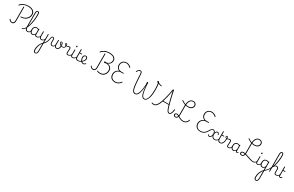

<svg xmlns="http://www.w3.org/2000/svg" viewBox="700 -6200 18223 11900"><g transform="rotate(30 9811.5 -250.0)"><path d="M586 -560Q575 -560 568 -566Q561 -572 561 -586Q561 -600 567 -605Q573 -610 584 -610Q673 -614 750 -637Q827 -660 889 -699.5Q951 -739 995 -793Q1039 -847 1063 -912.5Q1087 -978 1087 -1053Q1087 -1127 1058 -1185.5Q1029 -1244 974 -1284.5Q919 -1325 838.5 -1346Q758 -1367 654 -1367Q542 -1367 445.5 -1340.5Q349 -1314 271 -1263.5Q193 -1213 134 -1138Q129 -1132 121 -1130Q113 -1128 103 -1135Q91 -1143 89 -1152.5Q87 -1162 95 -1171Q139 -1229 198 -1275Q257 -1321 328.5 -1353Q400 -1385 483 -1402.5Q566 -1420 659 -1420Q775 -1420 865.5 -1395Q956 -1370 1018 -1323.5Q1080 -1277 1112.5 -1209Q1145 -1141 1145 -1055Q1145 -971 1119 -898Q1093 -825 1044 -764.5Q995 -704 926 -659.5Q857 -615 771 -589.5Q685 -564 586 -560ZM274 19Q228 19 188 4Q148 -11 115 -41.5Q82 -72 58 -114Q52 -125 54.5 -133.5Q57 -142 67 -148Q78 -155 86 -153.5Q94 -152 101 -143Q122 -107 148.5 -82.5Q175 -58 206.5 -46Q238 -34 275 -34Q343 -34 378 -85.5Q413 -137 413 -235V-1209Q413 -1219 419.5 -1223.5Q426 -1228 439 -1228Q453 -1228 460 -1223.5Q467 -1219 467 -1209V-231Q467 -152 444.5 -96Q422 -40 379.5 -10.5Q337 19 274 19Z M1015 17Q1003 17 997 9.5Q991 2 991 -7Q991 -16 997 -23.5Q1003 -31 1015 -31Q1051 -31 1084.5 -52.5Q1118 -74 1150 -114Q1182 -154 1211 -210Q1240 -266 1265 -335Q1290 -404 1311.5 -483.5Q1333 -563 1349.5 -651.5Q1366 -740 1378.5 -833Q1391 -926 1396.5 -1022.5Q1402 -1119 1402 -1216Q1402 -1228 1410.5 -1234Q1419 -1240 1429.5 -1240Q1440 -1240 1448.5 -1234Q1457 -1228 1457 -1216Q1457 -1115 1450 -1015Q1443 -915 1430 -817.5Q1417 -720 1397.5 -628Q1378 -536 1354 -453Q1330 -370 1300 -298.5Q1270 -227 1238 -169Q1206 -111 1169.5 -69.5Q1133 -28 1094.5 -5.5Q1056 17 1015 17ZM1402 17Q1341 17 1298.5 -11.5Q1256 -40 1234 -95Q1212 -150 1212 -229V-1212Q1212 -1319 1243 -1371.5Q1274 -1424 1338 -1424Q1378 -1424 1405 -1401Q1432 -1378 1444.5 -1331.5Q1457 -1285 1457 -1216Q1457 -1204 1448.5 -1197.5Q1440 -1191 1429.5 -1191Q1419 -1191 1410.5 -1197.5Q1402 -1204 1402 -1216Q1402 -1270 1395 -1305Q1388 -1340 1373.5 -1357Q1359 -1374 1336 -1374Q1312 -1374 1296 -1357Q1280 -1340 1272 -1304Q1264 -1268 1264 -1212V-229Q1264 -165 1280.5 -121Q1297 -77 1329.5 -54Q1362 -31 1408 -31Q1419 -31 1424.5 -23.5Q1430 -16 1429.5 -7Q1429 2 1422 9.5Q1415 17 1402 17Z M1401 17Q1390 17 1384.5 9.5Q1379 2 1379.5 -7Q1380 -16 1387 -23.5Q1394 -31 1407 -31Q1440 -31 1466.5 -43Q1493 -55 1512 -76Q1531 -97 1541.5 -125Q1552 -153 1553 -186Q1554 -198 1563 -201.5Q1572 -205 1580.5 -201.5Q1589 -198 1588 -186Q1587 -142 1572.5 -104.5Q1558 -67 1533.5 -40Q1509 -13 1475 2Q1441 17 1401 17Z M1743 17Q1688 17 1644 -12Q1600 -41 1575 -98Q1550 -155 1550 -238Q1550 -288 1559.5 -331Q1569 -374 1588 -408.5Q1607 -443 1634.5 -467.5Q1662 -492 1698.5 -505.5Q1735 -519 1780 -519Q1818 -519 1854.5 -506.5Q1891 -494 1927 -470V-419Q1887 -449 1852 -459.5Q1817 -470 1781 -470Q1749 -470 1721.5 -460.5Q1694 -451 1672.5 -432Q1651 -413 1636.5 -385.5Q1622 -358 1614 -322Q1606 -286 1606 -242Q1606 -180 1622.5 -133Q1639 -86 1671.5 -59.5Q1704 -33 1753 -33Q1787 -33 1819 -49Q1851 -65 1877.5 -101.5Q1904 -138 1921 -202L1939 -159Q1918 -85 1884.5 -47Q1851 -9 1813.5 4Q1776 17 1743 17ZM2039 17Q2005 17 1981 7Q1957 -3 1942 -22Q1927 -41 1919.5 -69Q1912 -97 1912 -132V-495Q1912 -506 1919 -510.5Q1926 -515 1940 -515Q1953 -515 1959 -510.5Q1965 -506 1965 -496V-133Q1965 -81 1982 -56Q1999 -31 2045 -31Q2052 -31 2056 -23.5Q2060 -16 2059.5 -7Q2059 2 2054.5 9.5Q2050 17 2039 17Z M2036 17Q2025 17 2019.5 9.5Q2014 2 2014.5 -7Q2015 -16 2022 -23.5Q2029 -31 2042 -31Q2079 -31 2110 -43Q2141 -55 2165 -75Q2189 -95 2207 -120Q2225 -145 2235 -172Q2239 -183 2248 -182.5Q2257 -182 2263 -174.5Q2269 -167 2266 -157Q2255 -124 2235 -93Q2215 -62 2186.5 -37Q2158 -12 2120 2.5Q2082 17 2036 17Z M2474 924Q2406 924 2368.5 874Q2331 824 2331 733Q2331 661 2340.5 593.5Q2350 526 2369 463Q2388 400 2417 341Q2446 282 2485 227Q2501 205 2517 185.5Q2533 166 2548.5 148Q2564 130 2578 118V-96Q2563 -63 2541.5 -41Q2520 -19 2496 -6Q2472 7 2446.5 12.5Q2421 18 2396 18Q2348 18 2311 -1.5Q2274 -21 2253.5 -61.5Q2233 -102 2233 -166V-496Q2233 -505 2239 -509.5Q2245 -514 2258 -514Q2272 -514 2278.5 -509.5Q2285 -505 2285 -496V-171Q2285 -127 2297.5 -95.5Q2310 -64 2336 -47Q2362 -30 2403 -30Q2432 -30 2459 -39Q2486 -48 2509 -66.5Q2532 -85 2550 -115Q2568 -145 2578 -186V-496Q2578 -506 2584.5 -510.5Q2591 -515 2605 -515Q2618 -515 2624 -510.5Q2630 -506 2630 -496V675Q2630 738 2619.5 784.5Q2609 831 2589 862Q2569 893 2540 908.5Q2511 924 2474 924ZM2477 876Q2508 876 2530.5 854.5Q2553 833 2565.5 789.5Q2578 746 2578 682V190Q2570 198 2560 208.5Q2550 219 2540 232Q2530 245 2519 257Q2487 306 2462.5 361Q2438 416 2421 476.5Q2404 537 2395.5 601.5Q2387 666 2387 732Q2387 776 2397.5 809Q2408 842 2428 859Q2448 876 2477 876Z M2610 155Q2605 160 2599.5 154.5Q2594 149 2590.5 137.5Q2587 126 2589.5 114.5Q2592 103 2601 97Q2663 43 2701.5 -16Q2740 -75 2762.5 -134.5Q2785 -194 2797 -249.5Q2809 -305 2819 -353Q2829 -401 2841.5 -437.5Q2854 -474 2876.5 -494.5Q2899 -515 2939 -515Q2950 -515 2955 -508Q2960 -501 2959.5 -491.5Q2959 -482 2953 -474.5Q2947 -467 2936 -467Q2910 -467 2896 -447Q2882 -427 2873.5 -391Q2865 -355 2856 -307Q2847 -259 2832.5 -202.5Q2818 -146 2791.5 -85Q2765 -24 2721.5 37Q2678 98 2610 155Z M3158 18Q3120 18 3092 5Q3064 -8 3044.5 -33.5Q3025 -59 3015.5 -98.5Q3006 -138 3006 -190V-372Q3006 -425 2987 -446Q2968 -467 2936 -467Q2925 -467 2919 -474.5Q2913 -482 2913.5 -491.5Q2914 -501 2920 -508Q2926 -515 2938 -515Q2977 -515 3003.5 -499.5Q3030 -484 3044 -452Q3058 -420 3058 -368V-202Q3058 -159 3063.5 -126.5Q3069 -94 3081.5 -72.5Q3094 -51 3115 -40.5Q3136 -30 3167 -30Q3192 -30 3217 -39Q3242 -48 3262.5 -68.5Q3283 -89 3295.5 -122.5Q3308 -156 3308 -205L3331 -117Q3322 -84 3305 -58.5Q3288 -33 3265.5 -16Q3243 1 3215.5 9.5Q3188 18 3158 18ZM3459 19Q3422 19 3394 5.5Q3366 -8 3347 -34Q3328 -60 3318 -100Q3308 -140 3308 -192V-496Q3308 -506 3314.5 -510.5Q3321 -515 3335 -515Q3348 -515 3354.5 -510.5Q3361 -506 3361 -496V-202Q3361 -159 3365.5 -126.5Q3370 -94 3382 -73Q3394 -52 3414 -41Q3434 -30 3465 -30Q3487 -30 3507 -36.5Q3527 -43 3544.5 -56.5Q3562 -70 3576.5 -90.5Q3591 -111 3601.5 -138Q3612 -165 3618 -199Q3624 -233 3624 -273Q3624 -349 3615.5 -395.5Q3607 -442 3593.5 -463.5Q3580 -485 3564 -485Q3552 -485 3547 -495Q3542 -505 3546.5 -515Q3551 -525 3564 -525Q3601 -525 3626.5 -495.5Q3652 -466 3664.5 -410Q3677 -354 3677 -273Q3677 -231 3671 -193.5Q3665 -156 3653 -123.5Q3641 -91 3623 -65Q3605 -39 3580.5 -20Q3556 -1 3525.5 9Q3495 19 3459 19Z M3742 -239Q3692 -239 3647 -256Q3602 -273 3567.5 -302.5Q3533 -332 3512.5 -368Q3492 -404 3492 -442Q3492 -478 3511.5 -501.5Q3531 -525 3563 -525Q3576 -525 3580.5 -515Q3585 -505 3581.5 -495Q3578 -485 3564 -485Q3550 -485 3543 -474.5Q3536 -464 3536 -445Q3536 -415 3552.5 -386Q3569 -357 3597.5 -333.5Q3626 -310 3663.5 -296Q3701 -282 3743 -282Q3816 -282 3855.5 -323.5Q3895 -365 3899 -433Q3900 -444 3911 -447Q3922 -450 3932 -447Q3942 -444 3941 -433Q3939 -375 3914 -331.5Q3889 -288 3845 -263.5Q3801 -239 3742 -239Z M4289 17Q4264 17 4241 11Q4218 5 4200 -8.5Q4182 -22 4172 -43.5Q4162 -65 4162 -95Q4162 -123 4164.5 -158Q4167 -193 4169.5 -231.5Q4172 -270 4174.5 -306.5Q4177 -343 4177 -374Q4177 -419 4161.5 -436.5Q4146 -454 4115 -454Q4092 -454 4071 -448Q4050 -442 4027.5 -434.5Q4005 -427 3978 -421.5Q3951 -416 3915 -416Q3880 -416 3853.5 -428.5Q3827 -441 3812.5 -463.5Q3798 -486 3798 -517Q3798 -547 3815 -568.5Q3832 -590 3863 -590Q3893 -590 3911 -570Q3929 -550 3936 -520.5Q3943 -491 3943 -462Q3965 -462 3986.5 -468.5Q4008 -475 4029.5 -483.5Q4051 -492 4074.5 -498Q4098 -504 4124 -504Q4160 -504 4183 -491Q4206 -478 4217.5 -449.5Q4229 -421 4229 -376Q4229 -345 4226.5 -308.5Q4224 -272 4221.5 -235Q4219 -198 4216.5 -165Q4214 -132 4214 -108Q4214 -68 4235 -49.5Q4256 -31 4295 -31Q4306 -31 4311 -23.5Q4316 -16 4315.5 -7Q4315 2 4308.5 9.5Q4302 17 4289 17ZM3900 -459Q3900 -479 3896.5 -500Q3893 -521 3885 -535.5Q3877 -550 3864 -550Q3851 -550 3845.5 -541.5Q3840 -533 3840 -518Q3840 -494 3855 -476.5Q3870 -459 3900 -459Z M4288 17Q4277 17 4271.5 9.5Q4266 2 4266.5 -7Q4267 -16 4274 -23.5Q4281 -31 4294 -31Q4331 -31 4362 -43Q4393 -55 4417 -75Q4441 -95 4459 -120Q4477 -145 4487 -172Q4491 -183 4500 -182.5Q4509 -182 4515 -174.5Q4521 -167 4518 -157Q4507 -124 4487 -93Q4467 -62 4438.5 -37Q4410 -12 4372 2.5Q4334 17 4288 17Z M4615 17Q4577 17 4551.5 6.5Q4526 -4 4511.5 -24Q4497 -44 4491 -72.5Q4485 -101 4485 -137V-496Q4485 -506 4491 -510.5Q4497 -515 4510 -515Q4524 -515 4530.5 -510.5Q4537 -506 4537 -496V-137Q4537 -82 4553.5 -56.5Q4570 -31 4621 -31Q4630 -31 4634.5 -23.5Q4639 -16 4638.5 -7Q4638 2 4632.5 9.5Q4627 17 4615 17ZM4511 -683Q4489 -683 4478 -695.5Q4467 -708 4467 -732Q4467 -757 4478 -769.5Q4489 -782 4511 -782Q4532 -782 4543 -769.5Q4554 -757 4554 -732Q4555 -707 4543.5 -695Q4532 -683 4511 -683Z M4613 17Q4602 17 4596.5 9.5Q4591 2 4591.5 -7Q4592 -16 4599 -23.5Q4606 -31 4619 -31Q4656 -31 4688.5 -42.5Q4721 -54 4747.5 -74Q4774 -94 4793 -121.5Q4812 -149 4822 -182Q4825 -193 4834.5 -192Q4844 -191 4850.5 -184Q4857 -177 4854 -167Q4842 -125 4820 -91.5Q4798 -58 4766.5 -33.5Q4735 -9 4696 4Q4657 17 4613 17Z M5002 17Q4951 17 4915.5 2Q4880 -13 4858.5 -41.5Q4837 -70 4826.5 -110Q4816 -150 4816 -201V-711Q4816 -721 4822.5 -725.5Q4829 -730 4842 -730Q4856 -730 4862.5 -725.5Q4869 -721 4869 -711V-500H5010Q5021 -500 5025.5 -494.5Q5030 -489 5030 -476Q5030 -464 5025.5 -458Q5021 -452 5010 -452H4869V-213Q4869 -175 4875 -142Q4881 -109 4896.5 -84.5Q4912 -60 4939 -45.5Q4966 -31 5009 -31Q5019 -31 5024 -23.5Q5029 -16 5028.5 -7Q5028 2 5021.5 9.5Q5015 17 5002 17Z M5004 17Q4991 17 4985.5 9.5Q4980 2 4981.5 -7Q4983 -16 4990.5 -23.5Q4998 -31 5010 -31Q5066 -31 5120 -52Q5174 -73 5218 -105Q5226 -110 5232.5 -107Q5239 -104 5243.5 -96.5Q5248 -89 5248 -80.5Q5248 -72 5241 -67Q5207 -43 5167 -24Q5127 -5 5085.5 6Q5044 17 5004 17Z M5218 -103Q5242 -120 5263 -139.5Q5284 -159 5302 -180Q5326 -207 5343 -236.5Q5360 -266 5369.5 -296Q5379 -326 5379 -354Q5379 -413 5353 -441.5Q5327 -470 5281 -470Q5260 -470 5241.5 -459.5Q5223 -449 5209 -429Q5195 -409 5187.5 -382Q5180 -355 5180 -322Q5180 -256 5198.5 -202.5Q5217 -149 5247 -111Q5277 -73 5312 -52.5Q5347 -32 5380 -32Q5410 -32 5433 -44Q5456 -56 5474 -73.5Q5492 -91 5505 -106Q5513 -115 5521 -114.5Q5529 -114 5538 -107Q5546 -101 5548.5 -93.5Q5551 -86 5545 -77Q5529 -53 5503 -31.5Q5477 -10 5444 3.5Q5411 17 5373 17Q5335 17 5298.5 0Q5262 -17 5230.5 -48Q5199 -79 5175.5 -121.5Q5152 -164 5138.5 -214.5Q5125 -265 5125 -321Q5125 -355 5132.5 -385.5Q5140 -416 5154 -440.5Q5168 -465 5188 -482.5Q5208 -500 5232.5 -509.5Q5257 -519 5285 -519Q5338 -519 5371 -496.5Q5404 -474 5419 -437Q5434 -400 5434 -358Q5434 -324 5422.5 -288.5Q5411 -253 5390 -218.5Q5369 -184 5340 -152Q5320 -128 5295 -106Q5270 -84 5243 -65Z M6581 18Q6541 18 6501.5 11.5Q6462 5 6426.5 -7Q6391 -19 6364 -36Q6353 -43 6350.5 -51.5Q6348 -60 6356 -72Q6362 -82 6370 -83.5Q6378 -85 6389 -79Q6416 -65 6447.5 -55Q6479 -45 6513 -40Q6547 -35 6582 -35Q6664 -35 6731.5 -64Q6799 -93 6848.5 -145.5Q6898 -198 6925.5 -271Q6953 -344 6953 -433Q6953 -527 6910 -593.5Q6867 -660 6786 -696Q6705 -732 6593 -732Q6567 -719 6545 -713.5Q6523 -708 6505 -708Q6477 -708 6462 -719.5Q6447 -731 6447 -751Q6447 -765 6455.5 -776.5Q6464 -788 6479 -795.5Q6494 -803 6515 -803Q6539 -803 6555 -799Q6571 -795 6590 -788Q6657 -799 6709.5 -826Q6762 -853 6799.5 -894Q6837 -935 6857.5 -987.5Q6878 -1040 6878 -1101Q6878 -1189 6830 -1248Q6782 -1307 6689 -1337Q6596 -1367 6459 -1367Q6348 -1367 6253.5 -1340.5Q6159 -1314 6081 -1263Q6003 -1212 5944 -1138Q5938 -1132 5930 -1130.5Q5922 -1129 5913 -1135Q5901 -1143 5899 -1152.5Q5897 -1162 5904 -1171Q5949 -1229 6007.5 -1274.5Q6066 -1320 6137 -1353Q6208 -1386 6290 -1403Q6372 -1420 6464 -1420Q6616 -1420 6721 -1382.5Q6826 -1345 6880.5 -1274Q6935 -1203 6935 -1103Q6935 -1041 6916 -987Q6897 -933 6862 -889.5Q6827 -846 6778 -815Q6729 -784 6668 -768V-766Q6743 -766 6805.5 -741.5Q6868 -717 6914 -673Q6960 -629 6985 -568.5Q7010 -508 7010 -438Q7010 -358 6990.5 -287.5Q6971 -217 6933 -161Q6895 -105 6842 -64.5Q6789 -24 6723 -3Q6657 18 6581 18ZM6084 19Q6038 19 5998 4Q5958 -11 5925 -41.5Q5892 -72 5868 -114Q5862 -125 5864.5 -133.5Q5867 -142 5877 -148Q5888 -155 5896 -153.5Q5904 -152 5911 -143Q5932 -107 5958.5 -82.5Q5985 -58 6016.5 -46Q6048 -34 6085 -34Q6153 -34 6188 -85.5Q6223 -137 6223 -235V-1209Q6223 -1220 6229.5 -1224Q6236 -1228 6249 -1228Q6263 -1228 6270 -1223.5Q6277 -1219 6277 -1209V-231Q6277 -152 6254.5 -96Q6232 -40 6189.5 -10.5Q6147 19 6084 19Z M7660 19Q7540 19 7451.5 -26.5Q7363 -72 7314.5 -156.5Q7266 -241 7266 -357Q7266 -425 7287 -487Q7308 -549 7346 -600Q7384 -651 7436 -686.5Q7488 -722 7550 -737Q7481 -756 7430 -802Q7379 -848 7350.5 -913.5Q7322 -979 7322 -1057Q7322 -1120 7339 -1175.5Q7356 -1231 7388 -1276Q7420 -1321 7464.5 -1353Q7509 -1385 7564 -1402.5Q7619 -1420 7683 -1420Q7747 -1420 7809 -1402Q7871 -1384 7926 -1350Q7981 -1316 8021 -1268Q8030 -1259 8031.5 -1249.5Q8033 -1240 8023 -1230Q8013 -1221 8003 -1222.5Q7993 -1224 7981 -1236Q7942 -1277 7893 -1306Q7844 -1335 7790 -1351Q7736 -1367 7678 -1367Q7613 -1367 7558 -1344.5Q7503 -1322 7463 -1281Q7423 -1240 7401.5 -1183.5Q7380 -1127 7380 -1059Q7380 -971 7416 -903.5Q7452 -836 7517.5 -798.5Q7583 -761 7670 -761H7842Q7850 -761 7854 -755.5Q7858 -750 7858 -735Q7858 -722 7854 -716.5Q7850 -711 7842 -711H7671Q7595 -711 7532 -685Q7469 -659 7422.5 -611.5Q7376 -564 7350 -500Q7324 -436 7324 -360Q7324 -259 7365 -185.5Q7406 -112 7482 -73.5Q7558 -35 7661 -35Q7728 -35 7793.5 -58.5Q7859 -82 7918 -127Q7977 -172 8024 -236Q8033 -246 8041 -248Q8049 -250 8059 -241Q8069 -232 8069.5 -222Q8070 -212 8060 -199Q8010 -131 7944.5 -82Q7879 -33 7807 -7Q7735 19 7660 19Z M9092 19Q8985 19 8921.5 -75Q8858 -169 8830 -361Q8819 -439 8810 -524Q8801 -609 8793.5 -710.5Q8786 -812 8778.5 -935.5Q8771 -1059 8764 -1214Q8761 -1267 8751 -1302.5Q8741 -1338 8721.5 -1356Q8702 -1374 8669 -1374Q8638 -1374 8611 -1358Q8584 -1342 8557 -1307Q8530 -1272 8498 -1217Q8493 -1208 8485 -1205Q8477 -1202 8466 -1209Q8454 -1216 8452.5 -1225Q8451 -1234 8455 -1243Q8488 -1303 8522 -1343Q8556 -1383 8592.5 -1403Q8629 -1423 8670 -1423Q8720 -1423 8751 -1399.5Q8782 -1376 8798 -1330Q8814 -1284 8817 -1215Q8823 -1106 8827.5 -1015Q8832 -924 8837 -848.5Q8842 -773 8846.5 -708Q8851 -643 8857 -586Q8863 -529 8869 -476Q8875 -423 8883 -370Q8899 -257 8928 -182Q8957 -107 8999 -69Q9041 -31 9096 -31Q9139 -31 9175.5 -52.5Q9212 -74 9242 -118.5Q9272 -163 9297 -230.5Q9322 -298 9341 -391Q9360 -484 9374.5 -603Q9389 -722 9399 -868Q9392 -886 9386 -911Q9380 -936 9380 -958Q9380 -976 9384.5 -990Q9389 -1004 9399 -1013.5Q9409 -1023 9424 -1023Q9450 -1023 9462 -999.5Q9474 -976 9474 -944Q9474 -923 9471.5 -904Q9469 -885 9463 -869Q9472 -794 9478.5 -731Q9485 -668 9492 -610.5Q9499 -553 9507.5 -493Q9516 -433 9529 -364Q9552 -246 9583.5 -172Q9615 -98 9659 -64Q9703 -30 9761 -30Q9810 -30 9851.5 -66Q9893 -102 9926.5 -169Q9960 -236 9983.5 -330.5Q10007 -425 10019.5 -543Q10032 -661 10032 -798Q10032 -863 10030 -927.5Q10028 -992 10022.5 -1055.5Q10017 -1119 10010.5 -1177Q10004 -1235 9995 -1287Q9957 -1297 9935.5 -1319.5Q9914 -1342 9914 -1364Q9914 -1382 9926.5 -1394.5Q9939 -1407 9960 -1407Q9986 -1407 10008.5 -1387Q10031 -1367 10042 -1339Q10057 -1324 10094 -1308Q10131 -1292 10179.5 -1279Q10228 -1266 10280 -1256Q10289 -1254 10292.5 -1248.5Q10296 -1243 10296 -1234Q10296 -1224 10290.5 -1217.5Q10285 -1211 10274 -1211Q10257 -1213 10232 -1217.5Q10207 -1222 10179.5 -1229.5Q10152 -1237 10126.5 -1245Q10101 -1253 10080.5 -1262Q10060 -1271 10051 -1277Q10062 -1219 10070.5 -1144.5Q10079 -1070 10082.5 -979.5Q10086 -889 10086 -779Q10086 -662 10075.5 -557Q10065 -452 10044.5 -363Q10024 -274 9995 -203.5Q9966 -133 9929.5 -83.5Q9893 -34 9850 -7.5Q9807 19 9758 19Q9685 19 9632.5 -19.5Q9580 -58 9543 -139Q9506 -220 9482 -348Q9473 -397 9466.5 -446.5Q9460 -496 9454.5 -546Q9449 -596 9444.5 -648Q9440 -700 9436 -755H9432Q9421 -594 9402 -468.5Q9383 -343 9355 -251Q9327 -159 9288 -98.5Q9249 -38 9200 -9.5Q9151 19 9092 19Z M10420 17Q10392 17 10367 13Q10342 9 10322 3.5Q10302 -2 10288 -8Q10281 -12 10274.5 -20Q10268 -28 10273 -41Q10278 -54 10286 -57.5Q10294 -61 10303 -57Q10324 -47 10354 -41Q10384 -35 10419 -35Q10468 -35 10512.5 -55Q10557 -75 10599 -120Q10641 -165 10680.5 -238Q10720 -311 10759 -416Q10798 -521 10837 -663Q10876 -805 10916.5 -985.5Q10957 -1166 10999 -1390Q11002 -1406 11012.5 -1413Q11023 -1420 11039 -1420Q11056 -1420 11066 -1413.5Q11076 -1407 11078 -1390Q11096 -1301 11116 -1204.5Q11136 -1108 11159.5 -1005Q11183 -902 11210 -793Q11237 -684 11268 -570Q11299 -456 11335 -336Q11360 -251 11382.5 -193.5Q11405 -136 11428.5 -100.5Q11452 -65 11477 -49.5Q11502 -34 11531 -34Q11573 -34 11605 -72.5Q11637 -111 11660 -187.5Q11683 -264 11696 -378Q11697 -389 11704 -393.5Q11711 -398 11724 -397Q11736 -396 11742 -390Q11748 -384 11747 -374Q11733 -244 11704 -157.5Q11675 -71 11632 -27Q11589 17 11531 17Q11491 17 11458.5 -0.5Q11426 -18 11397 -56.5Q11368 -95 11340.5 -160Q11313 -225 11284 -321Q11276 -353 11266 -384Q11256 -415 11247 -446H10826Q10790 -343 10753.5 -266Q10717 -189 10678 -135Q10639 -81 10598 -47Q10557 -13 10512.5 2Q10468 17 10420 17ZM10842 -493H11234Q11191 -648 11155 -792.5Q11119 -937 11089.5 -1069Q11060 -1201 11038 -1318Q10988 -1052 10939.5 -847.5Q10891 -643 10842 -493Z M12514 11Q12438 11 12374 -8.5Q12310 -28 12255.5 -57Q12201 -86 12154 -115Q12107 -144 12065.5 -163.5Q12024 -183 11986 -183Q11947 -183 11921.5 -161.5Q11896 -140 11896 -105Q11896 -73 11921.5 -51.5Q11947 -30 11986 -30Q12029 -30 12060.5 -59.5Q12092 -89 12108.5 -144.5Q12125 -200 12125 -278V-903Q12125 -1023 12148.5 -1119Q12172 -1215 12216 -1282Q12260 -1349 12323 -1384.5Q12386 -1420 12466 -1420Q12532 -1420 12585 -1393Q12638 -1366 12669 -1318Q12700 -1270 12700 -1204Q12700 -1140 12675.5 -1087.5Q12651 -1035 12605.5 -997Q12560 -959 12497 -938.5Q12434 -918 12358 -918Q12264 -918 12177.5 -939.5Q12091 -961 12010.5 -1001.5Q11930 -1042 11854 -1097Q11845 -1103 11843.5 -1112.5Q11842 -1122 11850 -1132Q11858 -1143 11866 -1144.5Q11874 -1146 11881 -1140Q11951 -1086 12027 -1047.5Q12103 -1009 12185.5 -988.5Q12268 -968 12358 -968Q12421 -968 12473.5 -985.5Q12526 -1003 12563.5 -1033.5Q12601 -1064 12621.5 -1107.5Q12642 -1151 12642 -1203Q12642 -1254 12619 -1290.5Q12596 -1327 12555.5 -1348Q12515 -1369 12462 -1369Q12396 -1369 12343.5 -1337Q12291 -1305 12254.5 -1244.5Q12218 -1184 12198.5 -1097Q12179 -1010 12179 -901V-278Q12179 -184 12155.5 -117.5Q12132 -51 12088.5 -15.5Q12045 20 11985 20Q11943 20 11909.5 4Q11876 -12 11857.5 -40.5Q11839 -69 11839 -105Q11839 -142 11857.5 -171.5Q11876 -201 11909 -217Q11942 -233 11984 -233Q12030 -233 12075.5 -213.5Q12121 -194 12169.5 -165.5Q12218 -137 12271.5 -108Q12325 -79 12385 -59.5Q12445 -40 12515 -40Q12593 -40 12655 -69Q12717 -98 12759.5 -152Q12802 -206 12819 -280Q12822 -290 12830 -293Q12838 -296 12850 -292Q12861 -290 12865 -283Q12869 -276 12867 -267Q12848 -181 12799.5 -118.5Q12751 -56 12678 -22.5Q12605 11 12514 11Z M13758 17Q13669 17 13596.5 -9.5Q13524 -36 13472 -85.5Q13420 -135 13391.5 -202.5Q13363 -270 13363 -351Q13363 -420 13384.5 -482Q13406 -544 13444.5 -596Q13483 -648 13536 -685Q13589 -722 13653 -737Q13584 -756 13533 -802Q13482 -848 13453.5 -913.5Q13425 -979 13425 -1057Q13425 -1120 13442 -1175.5Q13459 -1231 13491 -1276Q13523 -1321 13567.5 -1353Q13612 -1385 13667 -1402.5Q13722 -1420 13786 -1420Q13850 -1420 13912 -1402Q13974 -1384 14029 -1350Q14084 -1316 14124 -1268Q14133 -1259 14134.5 -1249.5Q14136 -1240 14126 -1230Q14116 -1221 14106 -1222.5Q14096 -1224 14084 -1236Q14045 -1277 13996 -1306Q13947 -1335 13893 -1351Q13839 -1367 13781 -1367Q13716 -1367 13661 -1344.5Q13606 -1322 13566 -1281Q13526 -1240 13504.5 -1183.5Q13483 -1127 13483 -1059Q13483 -971 13519 -903.5Q13555 -836 13620.5 -798.5Q13686 -761 13773 -761H13945Q13953 -761 13957 -755.5Q13961 -750 13961 -735Q13961 -722 13957 -716.5Q13953 -711 13945 -711H13774Q13697 -711 13632.5 -684Q13568 -657 13521 -609Q13474 -561 13448 -496Q13422 -431 13422 -352Q13422 -282 13446 -223Q13470 -164 13514.5 -120.5Q13559 -77 13621 -53.5Q13683 -30 13758 -30Q13769 -30 13773.5 -23Q13778 -16 13778 -6.5Q13778 3 13773 10Q13768 17 13758 17Z M13758 17Q13748 17 13743 10Q13738 3 13738 -6.5Q13738 -16 13743 -23Q13748 -30 13758 -30Q13828 -30 13888 -47Q13948 -64 14000 -97.5Q14052 -131 14096.5 -181Q14141 -231 14179 -295Q14211 -349 14238 -390.5Q14265 -432 14291 -460.5Q14317 -489 14346 -504Q14375 -519 14411 -519Q14423 -519 14428.5 -512Q14434 -505 14433 -495.5Q14432 -486 14424.5 -478.5Q14417 -471 14405 -471Q14373 -471 14346 -449Q14319 -427 14290 -383.5Q14261 -340 14225 -277Q14183 -207 14134 -151.5Q14085 -96 14027 -58.5Q13969 -21 13902 -2Q13835 17 13758 17Z M14408 17Q14375 17 14343 -6Q14311 -29 14298 -78Q14294 -91 14296.5 -98Q14299 -105 14308 -110Q14320 -115 14328 -113Q14336 -111 14338 -104Q14349 -67 14367 -48.5Q14385 -30 14412 -30Q14460 -30 14492 -92.5Q14524 -155 14542 -277Q14533 -340 14517.5 -383Q14502 -426 14475 -448.5Q14448 -471 14406 -471Q14396 -471 14391 -478.5Q14386 -486 14386.5 -495.5Q14387 -505 14392.5 -512Q14398 -519 14409 -519Q14457 -519 14490 -499.5Q14523 -480 14544 -446.5Q14565 -413 14575 -368Q14589 -416 14609.5 -449.5Q14630 -483 14658 -501Q14686 -519 14721 -519Q14762 -519 14789 -499Q14816 -479 14831.5 -447Q14847 -415 14852 -379Q14854 -372 14849.5 -365.5Q14845 -359 14832 -356Q14822 -355 14815 -358.5Q14808 -362 14806 -372Q14801 -397 14791 -419.5Q14781 -442 14764.5 -456.5Q14748 -471 14721 -471Q14695 -471 14670.5 -451Q14646 -431 14626 -385.5Q14606 -340 14591 -261Q14603 -176 14629.5 -126Q14656 -76 14696.5 -53.5Q14737 -31 14790 -31Q14801 -31 14806.5 -23.5Q14812 -16 14811.5 -7Q14811 2 14804.5 9.5Q14798 17 14785 17Q14738 17 14693.5 1Q14649 -15 14614.5 -54.5Q14580 -94 14563 -164Q14550 -101 14527 -61Q14504 -21 14473.5 -2Q14443 17 14408 17Z M14788 17Q14777 17 14771.5 9.5Q14766 2 14766.5 -7Q14767 -16 14774 -23.5Q14781 -31 14794 -31Q14831 -31 14863.5 -42.5Q14896 -54 14922.5 -74Q14949 -94 14968 -121.5Q14987 -149 14997 -182Q15000 -193 15009.5 -192Q15019 -191 15025.5 -184Q15032 -177 15029 -167Q15017 -125 14995 -91.5Q14973 -58 14941.5 -33.5Q14910 -9 14871 4Q14832 17 14788 17Z M15177 17Q15126 17 15090.5 2Q15055 -13 15033.5 -41.5Q15012 -70 15001.5 -110Q14991 -150 14991 -201V-711Q14991 -721 14997.5 -725.5Q15004 -730 15017 -730Q15031 -730 15037.5 -725.5Q15044 -721 15044 -711V-500H15185Q15196 -500 15200.5 -494.5Q15205 -489 15205 -476Q15205 -464 15200.5 -458Q15196 -452 15185 -452H15044V-213Q15044 -175 15050 -142Q15056 -109 15071.5 -84.5Q15087 -60 15114 -45.5Q15141 -31 15184 -31Q15194 -31 15199 -23.5Q15204 -16 15203.5 -7Q15203 2 15196.5 9.5Q15190 17 15177 17Z M15179 17Q15166 17 15160.5 9.5Q15155 2 15156.5 -7Q15158 -16 15165.5 -23.5Q15173 -31 15185 -31Q15226 -31 15262.5 -53.5Q15299 -76 15327.5 -125Q15356 -174 15373 -253.5Q15390 -333 15392 -447Q15392 -453 15399 -456Q15406 -459 15414.5 -458Q15423 -457 15430 -452.5Q15437 -448 15437 -438Q15435 -312 15415.5 -225Q15396 -138 15361 -84.5Q15326 -31 15279.5 -7Q15233 17 15179 17Z M15782 17Q15757 17 15734 11Q15711 5 15693 -8.5Q15675 -22 15665 -43.5Q15655 -65 15655 -95Q15655 -123 15657.5 -158Q15660 -193 15662.5 -231.5Q15665 -270 15667.5 -306.5Q15670 -343 15670 -374Q15670 -419 15654.5 -436.5Q15639 -454 15608 -454Q15585 -454 15564 -448Q15543 -442 15520.5 -434.5Q15498 -427 15471 -421.5Q15444 -416 15408 -416Q15373 -416 15346.5 -428.5Q15320 -441 15305.5 -463.5Q15291 -486 15291 -517Q15291 -547 15308 -568.5Q15325 -590 15356 -590Q15386 -590 15404 -570Q15422 -550 15429 -520.5Q15436 -491 15436 -462Q15458 -462 15479.5 -468.5Q15501 -475 15522.5 -483.5Q15544 -492 15567.5 -498Q15591 -504 15617 -504Q15653 -504 15676 -491Q15699 -478 15710.5 -449.5Q15722 -421 15722 -376Q15722 -345 15719.5 -308.5Q15717 -272 15714.5 -235Q15712 -198 15709.5 -165Q15707 -132 15707 -108Q15707 -68 15728 -49.5Q15749 -31 15788 -31Q15799 -31 15804 -23.5Q15809 -16 15808.5 -7Q15808 2 15801.5 9.5Q15795 17 15782 17ZM15393 -459Q15393 -479 15389.5 -500Q15386 -521 15378 -535.5Q15370 -550 15357 -550Q15344 -550 15338.5 -541.5Q15333 -533 15333 -518Q15333 -494 15348 -476.5Q15363 -459 15393 -459Z M15781 17Q15770 17 15764.5 9.5Q15759 2 15759.5 -7Q15760 -16 15767 -23.5Q15774 -31 15787 -31Q15820 -31 15846.5 -43Q15873 -55 15892 -76Q15911 -97 15921.5 -125Q15932 -153 15933 -186Q15934 -198 15943 -201.5Q15952 -205 15960.5 -201.5Q15969 -198 15968 -186Q15967 -142 15952.5 -104.5Q15938 -67 15913.5 -40Q15889 -13 15855 2Q15821 17 15781 17Z M16124 17Q16069 17 16025 -12Q15981 -41 15955.5 -98Q15930 -155 15930 -238Q15930 -288 15939.5 -331Q15949 -374 15968 -408.5Q15987 -443 16015 -467.5Q16043 -492 16079.5 -505.5Q16116 -519 16160 -519Q16194 -519 16227 -509Q16260 -499 16293 -479V-495Q16293 -506 16299.5 -510.5Q16306 -515 16320 -515Q16334 -515 16340 -510.5Q16346 -506 16346 -496V-91Q16346 -70 16350.5 -56.5Q16355 -43 16365 -36.5Q16375 -30 16390 -30Q16400 -30 16409.5 -33.5Q16419 -37 16428.5 -44.5Q16438 -52 16449 -63Q16454 -69 16460.5 -68.5Q16467 -68 16473 -61Q16480 -55 16481 -48Q16482 -41 16478 -34Q16467 -19 16451 -7.5Q16435 4 16417 10.5Q16399 17 16381 17Q16360 17 16344.5 11.5Q16329 6 16317.5 -5.5Q16306 -17 16300.5 -33.5Q16295 -50 16294 -72Q16294 -76 16293.5 -81.5Q16293 -87 16293 -92Q16270 -47 16241 -23.5Q16212 0 16181.5 8.5Q16151 17 16124 17ZM15986 -242Q15986 -180 16002.5 -133Q16019 -86 16051.5 -59.5Q16084 -33 16133 -33Q16165 -33 16195.5 -46.5Q16226 -60 16251.5 -92.5Q16277 -125 16293 -181V-429Q16258 -453 16226 -461.5Q16194 -470 16161 -470Q16129 -470 16102 -460.5Q16075 -451 16053.5 -432Q16032 -413 16017 -385.5Q16002 -358 15994 -322Q15986 -286 15986 -242Z M16720 21Q16678 21 16646 6Q16614 -9 16596.5 -36.5Q16579 -64 16579 -100Q16579 -140 16600 -170Q16621 -200 16658 -216.5Q16695 -233 16742 -233Q16797 -233 16863 -218.5Q16929 -204 17000.5 -181Q17072 -158 17145.5 -132Q17219 -106 17289.5 -83Q17360 -60 17424 -45.5Q17488 -31 17540 -31Q17552 -31 17557.5 -23.5Q17563 -16 17561.5 -7Q17560 2 17553 9.5Q17546 17 17533 17Q17477 17 17410.5 2.5Q17344 -12 17273 -34.5Q17202 -57 17129.5 -82Q17057 -107 16987 -129.5Q16917 -152 16854.5 -166.5Q16792 -181 16741 -181Q16711 -181 16687 -172Q16663 -163 16649.5 -146Q16636 -129 16636 -106Q16636 -71 16659.5 -50.5Q16683 -30 16724 -30Q16769 -30 16800 -60Q16831 -90 16847.5 -145Q16864 -200 16864 -278V-903Q16864 -1023 16887.5 -1119Q16911 -1215 16955 -1282Q16999 -1349 17062 -1384.5Q17125 -1420 17205 -1420Q17271 -1420 17324 -1393Q17377 -1366 17408 -1318Q17439 -1270 17439 -1204Q17439 -1140 17414.5 -1087.5Q17390 -1035 17344.5 -997Q17299 -959 17236 -938.5Q17173 -918 17097 -918Q17003 -918 16916.5 -939.5Q16830 -961 16749.5 -1001.5Q16669 -1042 16593 -1097Q16584 -1103 16582.5 -1112.5Q16581 -1122 16589 -1132Q16597 -1143 16605 -1144.5Q16613 -1146 16620 -1140Q16690 -1086 16766 -1047.5Q16842 -1009 16924.5 -988.5Q17007 -968 17097 -968Q17160 -968 17212.5 -985.5Q17265 -1003 17302.5 -1033.5Q17340 -1064 17360.5 -1107.5Q17381 -1151 17381 -1203Q17381 -1254 17358 -1290.5Q17335 -1327 17294.5 -1348Q17254 -1369 17201 -1369Q17135 -1369 17082.5 -1337Q17030 -1305 16993.5 -1244.5Q16957 -1184 16937.5 -1097Q16918 -1010 16918 -901V-278Q16918 -184 16894.5 -117.5Q16871 -51 16826.5 -15Q16782 21 16720 21Z M17534 17Q17523 17 17517.5 9.5Q17512 2 17512.5 -7Q17513 -16 17520 -23.5Q17527 -31 17540 -31Q17577 -31 17608 -43Q17639 -55 17663 -75Q17687 -95 17705 -120Q17723 -145 17733 -172Q17737 -183 17746 -182.5Q17755 -182 17761 -174.5Q17767 -167 17764 -157Q17753 -124 17733 -93Q17713 -62 17684.5 -37Q17656 -12 17618 2.5Q17580 17 17534 17Z M17861 17Q17823 17 17797.5 6.5Q17772 -4 17757.5 -24Q17743 -44 17737 -72.5Q17731 -101 17731 -137V-496Q17731 -506 17737 -510.5Q17743 -515 17756 -515Q17770 -515 17776.5 -510.5Q17783 -506 17783 -496V-137Q17783 -82 17799.5 -56.5Q17816 -31 17867 -31Q17876 -31 17880.5 -23.5Q17885 -16 17884.5 -7Q17884 2 17878.5 9.5Q17873 17 17861 17ZM17757 -683Q17735 -683 17724 -695.5Q17713 -708 17713 -732Q17713 -757 17724 -769.5Q17735 -782 17757 -782Q17778 -782 17789 -769.5Q17800 -757 17800 -732Q17801 -707 17789.5 -695Q17778 -683 17757 -683Z M17859 17Q17848 17 17842.5 9.5Q17837 2 17837.5 -7Q17838 -16 17845 -23.5Q17852 -31 17865 -31Q17898 -31 17924.5 -43Q17951 -55 17970 -76Q17989 -97 17999.5 -125Q18010 -153 18011 -186Q18012 -198 18021 -201.5Q18030 -205 18038.5 -201.5Q18047 -198 18046 -186Q18045 -142 18030.5 -104.5Q18016 -67 17991.5 -40Q17967 -13 17933 2Q17899 17 17859 17Z M18266 924Q18199 924 18161.5 874Q18124 824 18124 733Q18124 661 18133 594Q18142 527 18161.5 463.5Q18181 400 18209.5 341Q18238 282 18276 227Q18293 206 18309 186Q18325 166 18341 148Q18357 130 18370 118V-94Q18346 -45 18316.5 -21.5Q18287 2 18257.5 9.5Q18228 17 18201 17Q18145 17 18101 -12Q18057 -41 18032 -98Q18007 -155 18007 -238Q18007 -288 18016.5 -331Q18026 -374 18045 -408.5Q18064 -443 18092 -467.5Q18120 -492 18156 -505.5Q18192 -519 18237 -519Q18262 -519 18283 -515Q18304 -511 18325.5 -503Q18347 -495 18370 -480V-496Q18370 -506 18376.5 -510.5Q18383 -515 18397 -515Q18410 -515 18416.5 -510.5Q18423 -506 18423 -496V675Q18423 737 18412 784.5Q18401 832 18381 862.5Q18361 893 18332 908.5Q18303 924 18266 924ZM18270 875Q18300 875 18322.5 853.5Q18345 832 18357.5 789.5Q18370 747 18370 681V189Q18361 198 18351.5 209Q18342 220 18332.5 232Q18323 244 18313 258Q18280 306 18255 361Q18230 416 18213.5 476.5Q18197 537 18189 601.5Q18181 666 18181 733Q18181 777 18191 809Q18201 841 18221 858Q18241 875 18270 875ZM18210 -33Q18242 -33 18272.5 -46.5Q18303 -60 18328.5 -92.5Q18354 -125 18370 -181V-428Q18335 -452 18303 -461Q18271 -470 18238 -470Q18206 -470 18179 -460.5Q18152 -451 18130.5 -432Q18109 -413 18094 -385.5Q18079 -358 18071 -322Q18063 -286 18063 -242Q18063 -180 18079.5 -133Q18096 -86 18129 -59.5Q18162 -33 18210 -33Z M18410 147Q18404 152 18399.5 146Q18395 140 18393 130.5Q18391 121 18392.5 110.5Q18394 100 18399 95Q18461 43 18508.5 -3.5Q18556 -50 18591 -96.5Q18626 -143 18652 -194Q18678 -245 18699 -304Q18705 -320 18713 -320Q18721 -320 18727 -311Q18733 -302 18730 -289Q18712 -225 18685 -170Q18658 -115 18620 -64.5Q18582 -14 18530 38Q18478 90 18410 147Z M19173 17Q19137 17 19112.5 6.5Q19088 -4 19073.5 -24Q19059 -44 19053.5 -72.5Q19048 -101 19048 -137V-326Q19048 -374 19036.5 -406Q19025 -438 19001 -453.5Q18977 -469 18938 -469Q18906 -469 18879.5 -456Q18853 -443 18829.5 -417.5Q18806 -392 18784.5 -354.5Q18763 -317 18742 -268L18722 -284Q18743 -335 18766 -378Q18789 -421 18816 -452.5Q18843 -484 18875.5 -501.5Q18908 -519 18947 -519Q18993 -519 19027 -500Q19061 -481 19080.5 -440.5Q19100 -400 19100 -334V-137Q19100 -82 19116 -56.5Q19132 -31 19179 -31Q19188 -31 19193 -23.5Q19198 -16 19197.5 -7Q19197 2 19191 9.5Q19185 17 19173 17ZM18721 15Q18708 15 18702 10.5Q18696 6 18696 -4V-1210Q18696 -1318 18727.5 -1371Q18759 -1424 18823 -1424Q18864 -1424 18890.5 -1401Q18917 -1378 18929.5 -1332Q18942 -1286 18942 -1219Q18942 -1157 18939 -1089Q18936 -1021 18928.5 -950Q18921 -879 18909.5 -807Q18898 -735 18882.5 -666Q18867 -597 18847 -532Q18827 -467 18802.5 -409Q18778 -351 18749 -303V-4Q18749 6 18742 10.5Q18735 15 18721 15ZM18749 -390Q18769 -439 18786.5 -500Q18804 -561 18820 -631Q18836 -701 18848 -775.5Q18860 -850 18869 -926Q18878 -1002 18882.5 -1076.5Q18887 -1151 18887 -1218Q18887 -1271 18880.5 -1305Q18874 -1339 18859.5 -1356.5Q18845 -1374 18821 -1374Q18797 -1374 18780.5 -1356Q18764 -1338 18756.5 -1301Q18749 -1264 18749 -1207Z M19170 17Q19159 17 19153.5 9.5Q19148 2 19148.5 -7Q19149 -16 19156 -23.5Q19163 -31 19176 -31Q19213 -31 19245.5 -42.5Q19278 -54 19304.5 -74Q19331 -94 19350 -121.5Q19369 -149 19379 -182Q19382 -193 19391.5 -192Q19401 -191 19407.5 -184Q19414 -177 19411 -167Q19399 -125 19377 -91.5Q19355 -58 19323.5 -33.5Q19292 -9 19253 4Q19214 17 19170 17Z M19479 17Q19443 17 19419.5 2.5Q19396 -12 19384.5 -40Q19373 -68 19373 -107V-711Q19373 -721 19379.5 -725.5Q19386 -730 19399 -730Q19413 -730 19419.5 -725.5Q19426 -721 19426 -711V-500H19567Q19578 -500 19582.5 -494.5Q19587 -489 19587 -476Q19587 -464 19582.5 -458Q19578 -452 19567 -452H19426V-119Q19426 -78 19438 -54.5Q19450 -31 19485 -31Q19510 -31 19527.5 -45Q19545 -59 19562 -79Q19569 -88 19576.5 -86.5Q19584 -85 19592 -79Q19599 -72 19601 -64.5Q19603 -57 19598 -50Q19584 -29 19566 -14Q19548 1 19526 9Q19504 17 19479 17Z"/></g></svg>

Font: Playwrite BE WAL ExtraLight
Style: Regular
Weight: 250
Version: Version 1.002